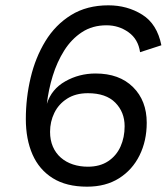

<svg xmlns="http://www.w3.org/2000/svg" viewBox="-20 -691 629 721"><path d="M307 10Q229 10 178 -22Q127 -54 102 -111Q77 -168 77 -244Q77 -323 95 -399Q113 -475 150.5 -536.5Q188 -598 247 -634.5Q306 -671 387 -671Q458 -671 514 -636Q570 -601 586 -521L506 -495Q499 -544 462.5 -570Q426 -596 380 -596Q327 -596 287.5 -570Q248 -544 221 -501Q194 -458 178 -406Q162 -354 156 -301Q173 -356 225 -385.5Q277 -415 339 -415Q428 -415 479.5 -364Q531 -313 531 -230Q531 -162 504 -107.5Q477 -53 427 -21.5Q377 10 307 10ZM310 -65Q355 -65 386 -85.5Q417 -106 432.5 -140.5Q448 -175 448 -217Q448 -270 413 -305.5Q378 -341 310 -341Q264 -341 232 -320.5Q200 -300 184 -267Q168 -234 168 -196Q168 -165 178.5 -140.5Q189 -116 208.5 -99Q228 -82 254 -73.5Q280 -65 310 -65Z"/></svg>

Font: Work Sans
Style: Italic
Weight: 400
Italic angle: -13°
Designer: Wei Huang
Foundry: Wei Huang
Version: Version 2.012